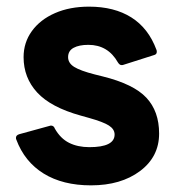

<svg xmlns="http://www.w3.org/2000/svg" viewBox="-20 -548 529 578"><path d="M29 -128Q28 -130 28 -133Q28 -141 38 -144L129 -169L133 -170Q142 -170 145 -161Q162 -131 188 -118Q214 -105 249 -105Q325 -105 325 -143Q325 -159 308 -170Q291 -181 248 -193L223 -200Q133 -225 92 -269.5Q51 -314 51 -376Q51 -420 76 -454.5Q101 -489 145.5 -508.5Q190 -528 248 -528Q324 -528 375.5 -495.5Q427 -463 451 -398Q452 -396 452 -392Q452 -384 443 -382L352 -353Q350 -352 346 -352Q340 -352 335 -360Q305 -413 246 -413Q218 -413 201.5 -404Q185 -395 185 -376Q185 -358 203.5 -346.5Q222 -335 265 -324L289 -318Q382 -295 420.5 -254Q459 -213 459 -146Q459 -76 401.5 -33Q344 10 254 10Q169 10 111.5 -25.5Q54 -61 29 -128Z"/></svg>

Font: LINE Seed Sans TH App
Style: Bold
Weight: 700
Designer: Dalton Maag Ltd | Thai characters by Cadson Demak Co.,Ltd.
Foundry: Dalton Maag Ltd
Version: Version 1.003